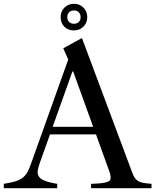

<svg xmlns="http://www.w3.org/2000/svg" viewBox="-44 -990 817 1010"><path d="M461 -283 527 -100C531.7 -88 534.7 -78.8 536 -72.5C537.3 -66.2 538 -60.7 538 -56C538 -50.7 537 -46.2 535 -42.5C533 -38.8 528.3 -35.7 521 -33C513.7 -30.3 503.2 -28.2 489.5 -26.5C475.8 -24.8 457.7 -23.7 435 -23V0H753V-23C735.7 -24.3 721.3 -26 710 -28C698.7 -30 689.3 -33.3 682 -38C674.7 -42.7 668.7 -48.7 664 -56C659.3 -63.3 655 -72.7 651 -84L387 -790L289 -736L315 -677L121 -134C115 -116.7 109 -101.8 103 -89.5C97 -77.2 89 -66.7 79 -58C69 -49.3 56 -42.3 40 -37C24 -31.7 2.7 -27 -24 -23V0H257V-23C223 -28.3 197.3 -35.5 180 -44.5C162.7 -53.5 154 -67 154 -85C154 -95.7 157.7 -111.3 165 -132L219 -283ZM337 -614H341L446 -323H233ZM345 -830C365 -830 381.7 -836.7 395 -850C408.3 -863.3 415 -880 415 -900C415 -920 408.3 -936.7 395 -950C381.7 -963.3 365 -970 345 -970C325 -970 308.3 -963.3 295 -950C281.7 -936.7 275 -920 275 -900C275 -880 281.3 -863.3 294 -850C306.7 -836.7 323.7 -830 345 -830ZM310 -900C310 -910.7 313.2 -919.2 319.5 -925.5C325.8 -931.8 334.3 -935 345 -935C355.7 -935 364.2 -931.8 370.5 -925.5C376.8 -919.2 380 -910.7 380 -900C380 -889.3 376.8 -880.8 370.5 -874.5C364.2 -868.2 355.7 -865 345 -865C334.3 -865 325.8 -868.2 319.5 -874.5C313.2 -880.8 310 -889.3 310 -900Z"/></svg>

Font: Libre Caslon Text
Style: Regular
Weight: 400
Designer: Pablo Impallari, Rodrigo Fuenzalida
Foundry: Pablo Impallari, Rodrigo Fuenzalida
Version: Version 1.000; ttfautohint (v0.93) -l 8 -r 50 -G 200 -x 14 -